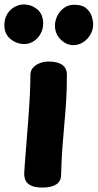

<svg xmlns="http://www.w3.org/2000/svg" viewBox="-57 -829 440 864"><path d="M79.9 -491.7Q79.9 -511.9 92.2 -525.2Q104.6 -538.4 123.2 -545.3Q141.9 -552.1 159.9 -552.1Q202.2 -552.1 223.1 -537.1Q244 -522 244 -492.4Q244 -424.3 240.4 -370.7Q236.9 -317 232.3 -267.6Q227.8 -218.1 223.7 -163.9Q219.7 -109.8 217.9 -40.4Q217.1 -12.1 195.2 1.4Q173.2 15 135.3 15Q100 15 81.7 5.7Q63.4 -3.7 57.6 -17.9Q51.8 -32.1 51.8 -47.1Q51.8 -56.1 54.6 -91.3Q57.3 -126.6 61.4 -177.5Q65.4 -228.4 69.9 -286.1Q74.3 -343.8 77.1 -397.7Q79.9 -451.6 79.9 -491.7ZM52.7 -630.9Q17.3 -630.9 -10.1 -653.7Q-37.4 -676.4 -37.4 -714.9Q-37.4 -744.8 -24.4 -765.8Q-11.4 -786.9 8.7 -797.9Q28.9 -809 49.6 -809Q83.6 -809 110.4 -787.2Q137.2 -765.4 137.2 -722.6Q137.2 -698.3 125.6 -677.1Q114 -655.9 94.6 -643.4Q75.1 -630.9 52.7 -630.9ZM273.1 -625.9Q241.3 -625.9 215.8 -651.4Q190.3 -676.9 190.3 -713.6Q190.3 -735 200.4 -756.7Q210.6 -778.3 230.3 -792.9Q250 -807.6 277.1 -807.6Q313.3 -807.6 331.7 -791.2Q350.1 -774.8 356.2 -754.3Q362.2 -733.9 362.2 -719.4Q362.2 -694.7 349.7 -673.1Q337.2 -651.6 316.8 -638.7Q296.3 -625.9 273.1 -625.9Z"/></svg>

Font: Playpen Sans
Style: Regular
Weight: 400
Designer: Laura Meseguer, Veronika Burian, José Scaglione, Kostas Bartsokas, Vera Evstafieva, Tom Grace, Yorlmar Campos
Foundry: TypeTogether
Version: Version 2.000